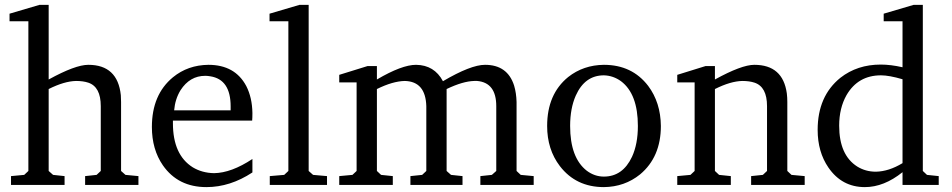

<svg xmlns="http://www.w3.org/2000/svg" viewBox="-20 -756 3892 785"><path d="M19 -669V-700L141 -736H179V-431Q288 -491 341 -491Q461 -491 474 -367Q475 -353 475 -339V-57L493 -41L546 -36V0H328V-36L375 -41L392 -57V-322Q392 -401 341 -418Q320 -425 291 -425Q243 -424 179 -392V-57L197 -41L244 -36V0H25V-36L79 -41L96 -57V-669Z M601 -237Q601 -369 687 -440Q748 -490 832 -491Q941 -491 987 -404Q1011 -357 1012 -294Q1012 -274 1011 -263H687V-252Q687 -123 768 -72Q806 -49 855 -48Q926 -49 1012 -106V-51Q921 9 824 9Q708 9 646 -80Q601 -145 601 -237ZM692 -305H923V-321Q923 -431 840 -444Q829 -446 819 -446Q756 -446 718 -387Q696 -351 692 -305Z M1082 -669V-700L1204 -736H1242V-57L1260 -41L1317 -36V0H1083V-36L1142 -41L1159 -57V-669Z M1367 0V-36L1421 -41L1438 -57V-419H1367V-450L1483 -486H1521V-431Q1623 -491 1681 -491Q1756 -490 1791 -424Q1905 -491 1963 -491Q2055 -491 2082 -406Q2091 -376 2092 -339V-57L2109 -41L2162 -36V0H1944V-36L1991 -41L2009 -57V-322Q2009 -418 1931 -425Q1925 -425 1919 -425Q1873 -424 1806 -392V-57L1824 -41L1871 -36V0H1658V-36L1706 -41L1723 -57V-322Q1720 -423 1635 -425Q1586 -424 1521 -392V-57L1538 -41L1586 -36V0Z M2217 -241Q2217 -371 2303 -441Q2365 -490 2449 -491Q2564 -491 2630 -405Q2681 -337 2682 -241Q2682 -114 2597 -43Q2534 8 2449 9Q2335 9 2269 -77Q2217 -145 2217 -241ZM2311 -241Q2311 -111 2379 -58Q2411 -34 2449 -34Q2526 -34 2564 -115Q2588 -167 2588 -241Q2588 -372 2519 -424Q2487 -447 2449 -448Q2371 -448 2334 -365Q2311 -313 2311 -241Z M2749 0V-36L2803 -41L2820 -57V-419H2749V-450L2865 -486H2903V-431Q3012 -491 3064 -491Q3181 -491 3197 -374Q3199 -357 3199 -339V-57L3216 -41L3270 -36V0H3051V-36L3099 -41L3116 -57V-322Q3116 -401 3065 -418Q3044 -425 3015 -425Q2967 -424 2903 -392V-57L2920 -41L2968 -36V0Z M3323 -225Q3323 -363 3416 -438Q3485 -492 3581 -492Q3622 -492 3670 -481V-669H3593V-700L3715 -736H3753V-57L3770 -41L3818 -36V0H3670V-52Q3594 9 3516 9Q3422 9 3367 -71Q3323 -135 3323 -225ZM3411 -242Q3411 -122 3485 -75Q3519 -54 3561 -54Q3614 -55 3670 -89V-432Q3615 -448 3582 -448Q3488 -448 3441 -367Q3411 -314 3411 -242Z"/></svg>

Font: Khartiya
Style: Regular
Weight: 500
Version: Version 1.0.1